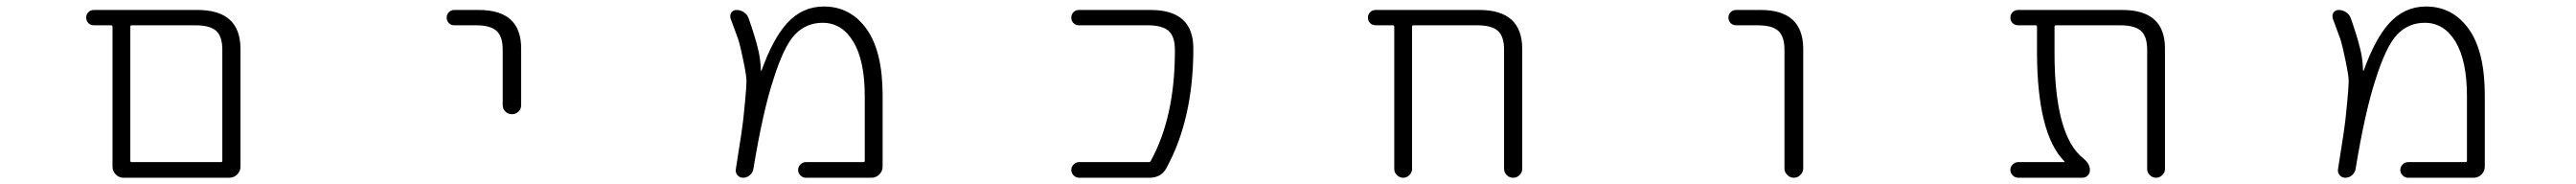

<svg xmlns="http://www.w3.org/2000/svg" viewBox="-20 -576 8040 574"><path d="M381.8 -21.5H365.2Q351.6 -21.5 341.3 -31.7Q331.1 -42 331.1 -56.6V-492.2Q331.1 -497.1 326.2 -497.1H273.4Q262.7 -497.1 255.9 -503.9Q249 -510.7 249 -521Q249 -531.2 255.9 -538.1Q262.7 -544.9 273.4 -544.9H596.7Q729.5 -544.9 730.5 -424.8V-56.6Q730.5 -42 720.2 -31.7Q710 -21.5 695.3 -21.5ZM673.8 -420.9Q673.8 -461.9 654.8 -479.5Q635.7 -497.1 588.9 -497.1H390.6Q386.7 -497.1 386.7 -492.2V-74.2Q386.7 -70.3 390.6 -70.3H669.9Q673.8 -70.3 673.8 -74.2Z M1397.5 -497.1Q1387.7 -497.1 1380.9 -503.9Q1374 -510.7 1374 -521Q1374 -531.2 1380.9 -538.1Q1387.7 -544.9 1397.5 -544.9H1474.6Q1606.4 -544.9 1606.4 -424.8V-248Q1606.4 -236.3 1598.1 -228Q1589.8 -219.7 1577.6 -219.7Q1565.4 -219.7 1557.1 -228Q1548.8 -236.3 1548.8 -248V-420.9Q1548.8 -461.9 1529.8 -479.5Q1510.7 -497.1 1464.8 -497.1Z M2495.1 -21.5Q2485.4 -21.5 2478 -28.8Q2470.7 -36.1 2470.7 -45.9Q2470.7 -55.7 2478 -63Q2485.4 -70.3 2495.1 -70.3H2673.8Q2678.7 -70.3 2678.7 -74.2V-275.4Q2678.7 -386.7 2643.1 -445.8Q2607.4 -504.9 2546.9 -504.9Q2496.1 -504.9 2460.9 -468.3Q2425.8 -431.6 2392.6 -325.2Q2360.4 -226.6 2331.1 -48.8Q2329.1 -37.1 2319.8 -29.3Q2310.5 -21.5 2298.8 -21.5Q2288.1 -21.5 2281.2 -29.8Q2274.4 -38.1 2276.4 -48.8Q2289.1 -127.9 2293.9 -161.1Q2299.8 -199.2 2304.7 -254.9Q2309.6 -305.7 2309.6 -323.2Q2309.6 -339.8 2299.8 -386.7Q2291 -430.7 2283.2 -455.1Q2276.4 -473.6 2259.8 -518.6Q2258.8 -522.5 2258.8 -525.4Q2258.8 -531.2 2261.7 -536.1Q2267.6 -544.9 2278.3 -544.9Q2291 -544.9 2301.8 -537.6Q2312.5 -530.3 2316.4 -518.6Q2335.9 -462.9 2344.7 -426.8Q2353.5 -393.6 2354.5 -355.5Q2354.5 -355.5 2355 -355.5Q2355.5 -355.5 2356.4 -355.5Q2391.6 -454.1 2435.5 -502.9Q2483.4 -555.7 2550.8 -555.7Q2633.8 -555.7 2684.1 -485.8Q2734.4 -416 2734.4 -278.3V-56.6Q2734.4 -42 2724.1 -31.7Q2713.9 -21.5 2699.2 -21.5Z M3571.3 -544.9Q3704.1 -544.9 3704.1 -424.8Q3704.1 -205.1 3620.1 -51.8Q3603.5 -21.5 3567.4 -21.5H3347.7Q3337.9 -21.5 3330.6 -28.8Q3323.2 -36.1 3323.2 -45.9Q3323.2 -55.7 3330.6 -63Q3337.9 -70.3 3347.7 -70.3H3565.4Q3569.3 -70.3 3571.3 -74.2Q3646.5 -210.9 3646.5 -416Q3646.5 -418 3646.5 -420.9Q3646.5 -461.9 3627 -479.5Q3607.4 -497.1 3561.5 -497.1H3346.7Q3336.9 -497.1 3330.1 -503.9Q3323.2 -510.7 3323.2 -521Q3323.2 -531.2 3330.1 -538.1Q3336.9 -544.9 3346.7 -544.9Z M4673.8 -420.9Q4673.8 -461.9 4654.8 -479.5Q4635.7 -497.1 4588.9 -497.1H4390.6Q4386.7 -497.1 4386.7 -492.2V-48.8Q4386.7 -38.1 4378.4 -29.8Q4370.1 -21.5 4358.9 -21.5Q4347.7 -21.5 4339.4 -29.8Q4331.1 -38.1 4331.1 -48.8V-492.2Q4331.1 -497.1 4326.2 -497.1H4273.4Q4262.7 -497.1 4255.9 -503.9Q4249 -510.7 4249 -521Q4249 -531.2 4255.9 -538.1Q4262.7 -544.9 4273.4 -544.9H4596.7Q4729.5 -544.9 4730.5 -424.8V-49.8Q4730.5 -38.1 4722.2 -29.8Q4713.9 -21.5 4702.1 -21.5Q4690.4 -21.5 4682.1 -29.8Q4673.8 -38.1 4673.8 -49.8Z M5398.4 -497.1Q5387.7 -497.1 5380.9 -503.9Q5374 -510.7 5374 -521Q5374 -531.2 5380.9 -538.1Q5387.7 -544.9 5398.4 -544.9H5474.6Q5606.4 -544.9 5607.4 -424.8V-50.8Q5607.4 -39.1 5598.6 -30.3Q5589.8 -21.5 5578.1 -21.5Q5566.4 -21.5 5557.6 -30.3Q5548.8 -39.1 5548.8 -50.8V-420.9Q5548.8 -461.9 5529.8 -479.5Q5510.7 -497.1 5464.8 -497.1Z M6736.3 -48.8Q6736.3 -38.1 6728 -29.8Q6719.7 -21.5 6708.5 -21.5Q6697.3 -21.5 6689 -29.8Q6680.7 -38.1 6680.7 -48.8V-420.9Q6680.7 -461.9 6661.6 -479.5Q6642.6 -497.1 6595.7 -497.1H6395.5Q6391.6 -497.1 6391.6 -492.2V-411.1Q6391.6 -151.4 6482.4 -81.1Q6502 -65.4 6502 -44.9Q6502 -35.2 6495.1 -28.3Q6488.3 -21.5 6478.5 -21.5H6278.3Q6268.6 -21.5 6261.2 -28.8Q6253.9 -36.1 6253.9 -45.9Q6253.9 -55.7 6261.2 -63Q6268.6 -70.3 6278.3 -70.3H6420.9Q6421.9 -70.3 6422.4 -71.3Q6422.9 -72.3 6421.9 -73.2Q6337.9 -158.2 6336.9 -411.1V-492.2Q6336.9 -497.1 6333 -497.1H6278.3Q6267.6 -497.1 6260.7 -503.9Q6253.9 -510.7 6253.9 -521Q6253.9 -531.2 6260.7 -538.1Q6267.6 -544.9 6278.3 -544.9H6603.5Q6736.3 -544.9 6736.3 -424.8Z M7495.1 -21.5Q7485.4 -21.5 7478 -28.8Q7470.7 -36.1 7470.7 -45.9Q7470.7 -55.7 7478 -63Q7485.4 -70.3 7495.1 -70.3H7673.8Q7678.7 -70.3 7678.7 -74.2V-275.4Q7678.7 -386.7 7643.1 -445.8Q7607.4 -504.9 7546.9 -504.9Q7496.1 -504.9 7460.9 -468.3Q7425.8 -431.6 7392.6 -325.2Q7360.4 -226.6 7331.1 -48.8Q7329.1 -37.1 7319.8 -29.3Q7310.5 -21.5 7298.8 -21.5Q7288.1 -21.5 7281.2 -29.8Q7274.4 -38.1 7276.4 -48.8Q7289.1 -127.9 7293.9 -161.1Q7299.8 -199.2 7304.7 -254.9Q7309.6 -305.7 7309.6 -323.2Q7309.6 -339.8 7299.8 -386.7Q7291 -430.7 7283.2 -455.1Q7276.4 -473.6 7259.8 -518.6Q7258.8 -522.5 7258.8 -525.4Q7258.8 -531.2 7261.7 -536.1Q7267.6 -544.9 7278.3 -544.9Q7291 -544.9 7301.8 -537.6Q7312.5 -530.3 7316.4 -518.6Q7335.9 -462.9 7344.7 -426.8Q7353.5 -393.6 7354.5 -355.5Q7354.5 -355.5 7355 -355.5Q7355.5 -355.5 7356.4 -355.5Q7391.6 -454.1 7435.5 -502.9Q7483.4 -555.7 7550.8 -555.7Q7633.8 -555.7 7684.1 -485.8Q7734.4 -416 7734.4 -278.3V-56.6Q7734.4 -42 7724.1 -31.7Q7713.9 -21.5 7699.2 -21.5Z"/></svg>

Font: Gen Jyuu Gothic L Monospace Light
Style: Regular
Weight: 300
Designer: [Source Han Sans]
Ryoko NISHIZUKA  (kana & ideographs); Paul D. Hunt (Latin, Greek & Cyrillic); Wenlong ZHANG  (bopomofo
Version: Version 1.002.20150607